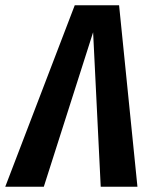

<svg xmlns="http://www.w3.org/2000/svg" viewBox="-63 -712 576 732"><path d="M461 0H321L292 -589L104 0H-43L222 -692H391Z"/></svg>

Font: Fira Sans Compressed SemiBold
Style: Italic
Weight: 600
Width: 1
Italic angle: -8°
Designer: bBox Type GmbH & Carrois Corporate GbR & Edenspiekermann AG
Foundry: bBox Type GmbH & Carrois Corporate GbR & Edenspiekermann AG
Version: Version 4.301